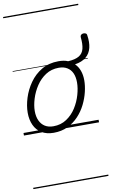

<svg xmlns="http://www.w3.org/2000/svg" viewBox="-136 -997 891 1483"><g transform="rotate(-10 310.0 -255.0)"><path d="M231 19Q175 19 136.5 -4.5Q98 -28 78.5 -70.5Q59 -113 59 -168Q59 -222 78 -283Q97 -344 135 -398Q173 -452 229.5 -485.5Q286 -519 362 -519Q383 -519 401.5 -516Q420 -513 436 -506Q492 -509 522 -527Q552 -545 561 -581Q570 -617 564 -672Q563 -683 570 -689.5Q577 -696 587 -697Q597 -698 606 -694Q615 -690 616 -679Q625 -622 614.5 -579Q604 -536 572 -509Q540 -482 484 -473Q508 -450 520.5 -416Q533 -382 533 -339Q533 -298 521.5 -249.5Q510 -201 486.5 -153.5Q463 -106 426.5 -67Q390 -28 341.5 -4.5Q293 19 231 19ZM237 -31Q296 -31 341 -61Q386 -91 415.5 -137.5Q445 -184 460 -236.5Q475 -289 475 -333Q475 -376 461.5 -406Q448 -436 421 -452.5Q394 -469 355 -469Q297 -469 252.5 -440Q208 -411 177.5 -365Q147 -319 131 -267Q115 -215 115 -171Q115 -128 129.5 -96.5Q144 -65 171 -48Q198 -31 237 -31ZM0 410H589V420H0ZM0 -20H589V0H0ZM0 -505H589V-500H0ZM0 -930H589V-920H0Z"/></g></svg>

Font: Playwrite DE LA Guides
Style: Regular
Weight: 400
Designer: Veronika Burian, José Scaglione
Foundry: TypeTogether
Version: Version 1.003